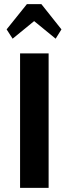

<svg xmlns="http://www.w3.org/2000/svg" viewBox="-20 -908 333 928"><path d="M180 -888 277 -766 249 -721 145 -806 41 -721 12 -766 110 -888ZM215 -650V0H77V-650Z"/></svg>

Font: ArsenalBold
Style: Bold
Weight: 700
Designer: Andrij Shevchenko
Foundry: Stairsfor.com
Version: Version 1.000